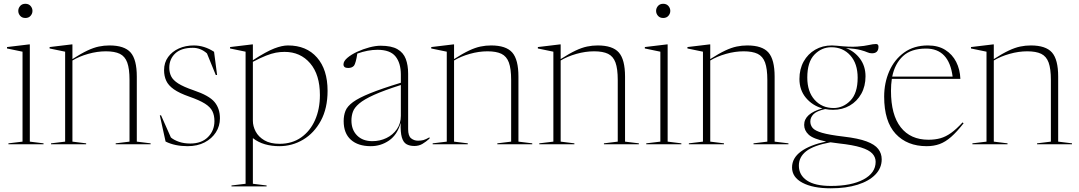

<svg xmlns="http://www.w3.org/2000/svg" viewBox="-20 -762 5696 1014"><path d="M114 -667Q96.5 -667 86.5 -678.5Q76.5 -690 76.5 -704.5Q76.5 -719 86.5 -730.5Q96.5 -742 114 -742Q131.5 -742 141.5 -730.5Q151.5 -719 151.5 -704.5Q151.5 -690 141.5 -678.5Q131.5 -667 114 -667ZM137.5 -527.5V-14L210 -5V0H24.5V-5L99 -14V-489L17 -506V-513.5L133.5 -527.5Z M591 -5 664 -14V-339.5Q664 -399 652 -431.8Q640 -464.5 612.8 -477.8Q585.5 -491 539 -491Q493.5 -491 445.8 -477.5Q398 -464 362.5 -442.5V-14L435 -5V0H249.5V-5L324 -14V-489L242 -506V-513.5L358.5 -527.5H362.5V-450Q408.5 -479.5 441.5 -495Q474.5 -510.5 502 -516.2Q529.5 -522 558 -522Q637 -522 669.8 -484.8Q702.5 -447.5 702.5 -357.5V-14L775.5 -5V0H591Z M1003.5 -522Q1059 -522 1110.5 -488.5L1126.5 -366H1119.5L1073 -480Q1039.5 -509.5 998.5 -509.5Q937 -509.5 905.5 -479.8Q874 -450 874 -404.5Q874 -379.5 883.8 -359.2Q893.5 -339 921.2 -321.2Q949 -303.5 1003 -285Q1084.5 -257.5 1113 -223.2Q1141.5 -189 1141.5 -137Q1141.5 -96.5 1120.2 -63.2Q1099 -30 1060.8 -10Q1022.5 10 971 10Q938 10 908.8 4Q879.5 -2 854.5 -14.5L824 -153H830.5L882.5 -36Q898.5 -22.5 925 -13.2Q951.5 -4 985 -4Q1044.5 -4 1078.5 -38.2Q1112.5 -72.5 1112.5 -122.5Q1112.5 -153 1101.5 -175Q1090.5 -197 1061.8 -215Q1033 -233 980 -251.5Q927 -270 898 -290.5Q869 -311 857.8 -335.8Q846.5 -360.5 846.5 -391.5Q846.5 -431.5 867.8 -460.8Q889 -490 924.5 -506Q960 -522 1003.5 -522Z M1388 217.5V222.5H1202.5V217.5L1277 208.5V-489L1195 -506V-513.5L1311.5 -527.5H1315.5V-444Q1387.5 -490.5 1428.8 -506.2Q1470 -522 1501 -522Q1598.5 -522 1654.2 -458.2Q1710 -394.5 1710 -282.5Q1710 -190 1674.5 -124.5Q1639 -59 1581 -24.5Q1523 10 1455 10Q1414.5 10 1379 -0.2Q1343.5 -10.5 1315.5 -32.5V208.5ZM1669.5 -260Q1669.5 -367.5 1618 -427.8Q1566.5 -488 1483 -488Q1459.5 -488 1436.8 -483.8Q1414 -479.5 1385.2 -468.2Q1356.5 -457 1315.5 -435.5V-124.5Q1315.5 -95.5 1330.2 -67.5Q1345 -39.5 1376.2 -21Q1407.5 -2.5 1456.5 -2.5Q1522.5 -2.5 1570.2 -36Q1618 -69.5 1643.8 -127.8Q1669.5 -186 1669.5 -260Z M2168.5 9Q2143.5 9 2126.8 -0.5Q2110 -10 2102.2 -36.5Q2094.5 -63 2096 -113Q2078.5 -50.5 2035 -20.2Q1991.5 10 1938 10Q1871 10 1833 -24Q1795 -58 1795 -122.5Q1795 -152.5 1804.5 -176.5Q1814 -200.5 1844.2 -222.8Q1874.5 -245 1935 -269.5Q1995.5 -294 2097 -325V-367.5Q2097 -429 2068.8 -464Q2040.5 -499 1973.5 -499Q1923 -499 1867 -479Q1863.5 -455 1858.8 -437.8Q1854 -420.5 1849.5 -415Q1839 -403 1818.5 -403Q1794 -403 1794 -422Q1794 -439 1814.5 -456.5Q1835 -474 1866.2 -488.5Q1897.5 -503 1930.8 -511.8Q1964 -520.5 1990 -520.5Q2047.5 -520.5 2079 -502.2Q2110.5 -484 2123 -450.8Q2135.5 -417.5 2135.5 -372.5V-80Q2135.5 -44 2151.2 -31.5Q2167 -19 2187 -19Q2204 -19 2216 -22.2Q2228 -25.5 2248.5 -37V-30Q2229.5 -13 2210.8 -2Q2192 9 2168.5 9ZM1836 -125.5Q1836 -76.5 1865.8 -46.5Q1895.5 -16.5 1946.5 -16.5Q1986.5 -16.5 2020.8 -33Q2055 -49.5 2076 -79.8Q2097 -110 2097 -150.5V-313Q2007.5 -284.5 1955 -260.8Q1902.5 -237 1877 -215.2Q1851.5 -193.5 1843.8 -171.8Q1836 -150 1836 -125.5Z M2606.5 -5 2679.5 -14V-339.5Q2679.5 -399 2667.5 -431.8Q2655.5 -464.5 2628.2 -477.8Q2601 -491 2554.5 -491Q2509 -491 2461.2 -477.5Q2413.5 -464 2378 -442.5V-14L2450.5 -5V0H2265V-5L2339.5 -14V-489L2257.5 -506V-513.5L2374 -527.5H2378V-450Q2424 -479.5 2457 -495Q2490 -510.5 2517.5 -516.2Q2545 -522 2573.5 -522Q2652.5 -522 2685.2 -484.8Q2718 -447.5 2718 -357.5V-14L2791 -5V0H2606.5Z M3169.5 -5 3242.5 -14V-339.5Q3242.5 -399 3230.5 -431.8Q3218.5 -464.5 3191.2 -477.8Q3164 -491 3117.5 -491Q3072 -491 3024.2 -477.5Q2976.5 -464 2941 -442.5V-14L3013.5 -5V0H2828V-5L2902.5 -14V-489L2820.5 -506V-513.5L2937 -527.5H2941V-450Q2987 -479.5 3020 -495Q3053 -510.5 3080.5 -516.2Q3108 -522 3136.5 -522Q3215.5 -522 3248.2 -484.8Q3281 -447.5 3281 -357.5V-14L3354 -5V0H3169.5Z M3482.5 -667Q3465 -667 3455 -678.5Q3445 -690 3445 -704.5Q3445 -719 3455 -730.5Q3465 -742 3482.5 -742Q3500 -742 3510 -730.5Q3520 -719 3520 -704.5Q3520 -690 3510 -678.5Q3500 -667 3482.5 -667ZM3506 -527.5V-14L3578.5 -5V0H3393V-5L3467.5 -14V-489L3385.5 -506V-513.5L3502 -527.5Z M3959.5 -5 4032.5 -14V-339.5Q4032.5 -399 4020.5 -431.8Q4008.5 -464.5 3981.2 -477.8Q3954 -491 3907.5 -491Q3862 -491 3814.2 -477.5Q3766.5 -464 3731 -442.5V-14L3803.5 -5V0H3618V-5L3692.5 -14V-489L3610.5 -506V-513.5L3727 -527.5H3731V-450Q3777 -479.5 3810 -495Q3843 -510.5 3870.5 -516.2Q3898 -522 3926.5 -522Q4005.5 -522 4038.2 -484.8Q4071 -447.5 4071 -357.5V-14L4144 -5V0H3959.5Z M4379.5 -182Q4358 -182 4338 -186Q4293 -176 4276.2 -158.8Q4259.5 -141.5 4259.5 -120.5Q4259.5 -101 4271.8 -86.2Q4284 -71.5 4321.8 -60.5Q4359.5 -49.5 4436 -40.5Q4513 -31.5 4556.5 -15.2Q4600 1 4618.2 24.8Q4636.5 48.5 4636.5 79.5Q4636.5 125.5 4603 160Q4569.5 194.5 4509.2 213.5Q4449 232.5 4367.5 232.5Q4273 232.5 4218 203.2Q4163 174 4163 122.5Q4163 72.5 4210.2 38Q4257.5 3.5 4343 -14.5Q4274.5 -28.5 4250.8 -50.8Q4227 -73 4227 -102.5Q4227 -162.5 4323.5 -189.5Q4270.5 -204.5 4236.2 -245.5Q4202 -286.5 4202 -345Q4202 -397 4224.2 -437Q4246.5 -477 4285.2 -499.5Q4324 -522 4373.5 -522Q4387 -522 4399.5 -520.5Q4468 -513 4507.2 -516Q4546.5 -519 4568.5 -524.2Q4590.5 -529.5 4606.5 -529.5Q4619.5 -529.5 4619.5 -515.5Q4619.5 -480.5 4585 -480.5Q4572 -480.5 4560.8 -485.8Q4549.5 -491 4524.8 -497.8Q4500 -504.5 4447.5 -508.5Q4493.5 -490.5 4522.2 -451.5Q4551 -412.5 4551 -359Q4551 -307 4528.8 -267Q4506.5 -227 4467.8 -204.5Q4429 -182 4379.5 -182ZM4382.5 -191.5Q4433 -191.5 4471.2 -230.8Q4509.5 -270 4509.5 -351.5Q4509.5 -426 4470.8 -469.2Q4432 -512.5 4370.5 -512.5Q4319 -512.5 4281.2 -473.5Q4243.5 -434.5 4243.5 -352.5Q4243.5 -278 4282.2 -234.8Q4321 -191.5 4382.5 -191.5ZM4199 112.5Q4199 162.5 4241.5 191.2Q4284 220 4368.5 220Q4476 220 4540.2 185.8Q4604.5 151.5 4604.5 92.5Q4604.5 68 4587 49Q4569.5 30 4527.2 16.8Q4485 3.5 4411 -4.5Q4387 -7 4366 -10.5Q4277 6 4238 36.5Q4199 67 4199 112.5Z M4880.5 -522Q4934.5 -522 4972 -498.5Q5009.5 -475 5029.8 -435.2Q5050 -395.5 5052 -345.5H4690Q4685.5 -316 4685.5 -282Q4685.5 -155.5 4737 -89.8Q4788.5 -24 4883.5 -24Q4918.5 -24 4946.8 -32Q4975 -40 5003 -60Q5031 -80 5063.5 -115.5L5069 -111Q5033.5 -65.5 5003.2 -39Q4973 -12.5 4942.2 -1.2Q4911.5 10 4874 10Q4771 10 4710.2 -55.2Q4649.5 -120.5 4649.5 -251.5Q4649.5 -324.5 4676.5 -386Q4703.5 -447.5 4755.2 -484.8Q4807 -522 4880.5 -522ZM4870.5 -505.5Q4792 -505.5 4749 -465.8Q4706 -426 4692 -357.5H5011Q4992 -505.5 4870.5 -505.5Z M5457 -5 5530 -14V-339.5Q5530 -399 5518 -431.8Q5506 -464.5 5478.8 -477.8Q5451.5 -491 5405 -491Q5359.5 -491 5311.8 -477.5Q5264 -464 5228.5 -442.5V-14L5301 -5V0H5115.5V-5L5190 -14V-489L5108 -506V-513.5L5224.5 -527.5H5228.5V-450Q5274.5 -479.5 5307.5 -495Q5340.5 -510.5 5368 -516.2Q5395.5 -522 5424 -522Q5503 -522 5535.8 -484.8Q5568.5 -447.5 5568.5 -357.5V-14L5641.5 -5V0H5457Z"/></svg>

Font: Newsreader 72pt ExtraLight
Style: Regular
Weight: 275
Designer: Hugues Gentile
Foundry: Production Type
Version: Version 1.003; ttfautohint (v1.8.3)